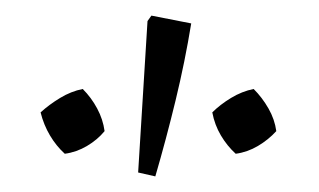

<svg xmlns="http://www.w3.org/2000/svg" viewBox="-20 -759 409 246"><path d="M86 -645Q97 -634 104.5 -620Q112 -606 114 -591Q105 -580 91.5 -572Q78 -564 63 -562Q52 -572 44 -585.5Q36 -599 32 -615Q43 -625 57 -633.5Q71 -642 86 -645ZM305 -645Q316 -634 324 -620Q332 -606 334 -591Q324 -580 310.5 -572Q297 -564 282 -562Q271 -572 263 -585.5Q255 -599 252 -615Q262 -625 276 -633.5Q290 -642 305 -645ZM179 -533 157 -538 169 -732 174 -739 225 -729Q217 -680 205 -630.5Q193 -581 179 -533Z"/></svg>

Font: Piazzolla 24pt Light
Style: Regular
Weight: 300
Designer: Juan Pablo del Peral
Foundry: Huerta Tipografica
Version: Version 2.005